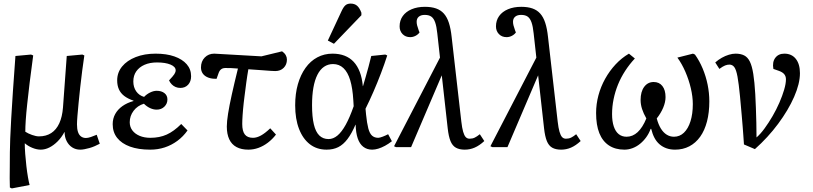

<svg xmlns="http://www.w3.org/2000/svg" viewBox="-20 -820 4531 1070"><path d="M46 230 35 225Q34 199 34 173Q34 147 34.5 112.5Q35 78 35 29Q35 -1 37 -48Q39 -95 42.5 -160Q46 -225 52 -311.5Q58 -398 66 -508L153 -516L165 -511Q153 -425 145 -357.5Q137 -290 131.5 -239Q126 -188 123.5 -150.5Q121 -113 121 -86Q136 -76 158.5 -68Q181 -60 197 -60Q237 -60 265.5 -78.5Q294 -97 310.5 -133Q327 -169 331 -221L352 -508L439 -516L450 -511Q444 -471 438 -425Q432 -379 427 -333Q422 -287 418 -246Q414 -205 411.5 -174Q409 -143 409 -127Q409 -102 414.5 -85Q420 -68 431.5 -59.5Q443 -51 459 -51Q470 -51 486.5 -56.5Q503 -62 519 -69L536 -19Q523 -12 508 -5.5Q493 1 478.5 5Q464 9 451 11.5Q438 14 427 14Q402 14 382.5 1.5Q363 -11 351.5 -33.5Q340 -56 340 -84H339Q323 -54 301 -32Q279 -10 255 2Q231 14 207 14Q185 14 160.5 4Q136 -6 119 -21H118Q118 4 120.5 37.5Q123 71 127 105.5Q131 140 136 168.5Q141 197 145 211Z M817 14Q751 14 704.5 -3Q658 -20 633 -51.5Q608 -83 608 -128Q608 -159 622 -184.5Q636 -210 662 -228.5Q688 -247 724 -257V-259Q692 -270 672 -285.5Q652 -301 642.5 -322.5Q633 -344 633 -372Q633 -416 660.5 -449.5Q688 -483 736.5 -502Q785 -521 847 -521Q908 -521 952 -505.5Q996 -490 1020.5 -462Q1045 -434 1045 -395Q1045 -366 1028.5 -348Q1012 -330 985 -330Q971 -330 959 -335Q947 -340 937.5 -349.5Q928 -359 922 -372Q944 -395 951.5 -406.5Q959 -418 959 -428Q959 -448 930.5 -460Q902 -472 855 -472Q815 -472 785.5 -459Q756 -446 739.5 -422.5Q723 -399 723 -366Q723 -334 739 -311Q755 -288 783 -280Q797 -295 816.5 -304.5Q836 -314 853 -314Q880 -314 896.5 -301Q913 -288 913 -266Q913 -242 896 -225.5Q879 -209 853 -209Q835 -209 816.5 -217.5Q798 -226 782 -242Q746 -231 724.5 -202.5Q703 -174 703 -139Q703 -113 717.5 -93.5Q732 -74 758 -63Q784 -52 818 -52Q869 -52 909 -70Q949 -88 990 -129L1025 -93Q1001 -59 968.5 -35Q936 -11 898 1.5Q860 14 817 14Z M1364 14Q1325 14 1298 -0.5Q1271 -15 1257.5 -44Q1244 -73 1244 -115Q1244 -142 1251 -186.5Q1258 -231 1272 -294Q1286 -357 1306 -438Q1287 -440 1268.5 -440.5Q1250 -441 1236 -441Q1222 -441 1212.5 -434Q1203 -427 1198 -412L1187 -381Q1161 -380 1141 -387.5Q1121 -395 1110.5 -409.5Q1100 -424 1100 -444Q1100 -478 1121 -499.5Q1142 -521 1174 -521L1437 -506L1552 -534Q1566 -524 1572.5 -512.5Q1579 -501 1579 -488Q1579 -460 1561 -442Q1543 -424 1514 -424Q1507 -424 1490 -425Q1473 -426 1443 -428.5Q1413 -431 1364 -434Q1361 -416 1358 -397.5Q1355 -379 1352.5 -359.5Q1350 -340 1347.5 -320.5Q1345 -301 1342.5 -282Q1340 -263 1338 -245Q1336 -227 1334.5 -210Q1333 -193 1332 -178Q1331 -163 1330.5 -151Q1330 -139 1330 -129Q1330 -89 1344.5 -70.5Q1359 -52 1390 -52Q1411 -52 1434.5 -65Q1458 -78 1486 -105L1518 -70Q1498 -44 1473 -25Q1448 -6 1420.5 4Q1393 14 1364 14Z M1800 14Q1746 14 1707 -16Q1668 -46 1646.5 -101.5Q1625 -157 1625 -233Q1625 -298 1640 -350.5Q1655 -403 1682.5 -441.5Q1710 -480 1748.5 -500.5Q1787 -521 1833 -521Q1871 -521 1900.5 -509.5Q1930 -498 1951 -475.5Q1972 -453 1985 -419Q1998 -385 2002 -340H2003Q2010 -364 2018 -391.5Q2026 -419 2034 -449Q2042 -479 2049 -508L2127 -516L2138 -511Q2123 -464 2103 -411.5Q2083 -359 2061 -308.5Q2039 -258 2017 -214L2020 -182Q2025 -133 2032.5 -104.5Q2040 -76 2053.5 -64Q2067 -52 2088 -52Q2096 -52 2113 -58.5Q2130 -65 2143 -72L2164 -33Q2145 -18 2125.5 -7.5Q2106 3 2088 8.5Q2070 14 2054 14Q2025 14 2004.5 -2Q1984 -18 1973.5 -49Q1963 -80 1962 -125H1961Q1940 -76 1916.5 -45Q1893 -14 1865 0Q1837 14 1800 14ZM1811 -45Q1837 -45 1860.5 -64.5Q1884 -84 1906.5 -124.5Q1929 -165 1951 -228L1949 -261Q1945 -329 1931.5 -373.5Q1918 -418 1894 -440.5Q1870 -463 1836 -463Q1808 -463 1786 -448Q1764 -433 1749 -403.5Q1734 -374 1726.5 -331.5Q1719 -289 1719 -234Q1719 -169 1729 -127Q1739 -85 1759.5 -65Q1780 -45 1811 -45ZM1841 -576 1807 -594 1883 -757Q1894 -781 1905 -790.5Q1916 -800 1934 -800Q1956 -800 1970 -788Q1984 -776 1994 -749V-735Z M2570 14Q2540 14 2520.5 3Q2501 -8 2490.5 -34Q2480 -60 2475 -105L2442 -400L2438 -391L2271 0H2187L2176 -5L2432 -499L2417 -634Q2413 -673 2405 -695.5Q2397 -718 2383.5 -727.5Q2370 -737 2347 -737Q2326 -737 2314 -727Q2302 -717 2302 -699Q2302 -689 2304.5 -679Q2307 -669 2313 -652L2318 -639Q2309 -627 2295 -620Q2281 -613 2266 -613Q2240 -613 2223.5 -630Q2207 -647 2207 -673Q2207 -706 2224.5 -730.5Q2242 -755 2274 -768.5Q2306 -782 2348 -782Q2384 -782 2410 -773Q2436 -764 2453.5 -744.5Q2471 -725 2481.5 -693Q2492 -661 2497 -614L2551 -142Q2555 -107 2561 -86Q2567 -65 2575.5 -56Q2584 -47 2597 -47Q2613 -47 2625.5 -53Q2638 -59 2654 -72L2679 -34Q2652 -9 2625.5 2.5Q2599 14 2570 14Z M3107 14Q3077 14 3057.5 3Q3038 -8 3027.5 -34Q3017 -60 3012 -105L2979 -400L2975 -391L2808 0H2724L2713 -5L2969 -499L2954 -634Q2950 -673 2942 -695.5Q2934 -718 2920.5 -727.5Q2907 -737 2884 -737Q2863 -737 2851 -727Q2839 -717 2839 -699Q2839 -689 2841.5 -679Q2844 -669 2850 -652L2855 -639Q2846 -627 2832 -620Q2818 -613 2803 -613Q2777 -613 2760.5 -630Q2744 -647 2744 -673Q2744 -706 2761.5 -730.5Q2779 -755 2811 -768.5Q2843 -782 2885 -782Q2921 -782 2947 -773Q2973 -764 2990.5 -744.5Q3008 -725 3018.5 -693Q3029 -661 3034 -614L3088 -142Q3092 -107 3098 -86Q3104 -65 3112.5 -56Q3121 -47 3134 -47Q3150 -47 3162.5 -53Q3175 -59 3191 -72L3216 -34Q3189 -9 3162.5 2.5Q3136 14 3107 14Z M3460 14Q3409 14 3373.5 -9.5Q3338 -33 3320 -78Q3302 -123 3302 -190Q3302 -240 3315 -288.5Q3328 -337 3352.5 -381Q3377 -425 3410.5 -461Q3444 -497 3485 -521L3518 -494Q3488 -462 3464 -425Q3440 -388 3424 -348.5Q3408 -309 3399.5 -267.5Q3391 -226 3391 -184Q3391 -144 3400.5 -115.5Q3410 -87 3428 -72.5Q3446 -58 3472 -58Q3489 -58 3504.5 -64.5Q3520 -71 3533.5 -83.5Q3547 -96 3559.5 -115.5Q3572 -135 3582 -160Q3566 -188 3558 -213Q3550 -238 3550 -263Q3550 -309 3570 -336Q3590 -363 3623 -363Q3654 -363 3671.5 -340.5Q3689 -318 3689 -279Q3689 -251 3676 -220Q3663 -189 3640 -160Q3649 -126 3663 -103.5Q3677 -81 3695.5 -69.5Q3714 -58 3736 -58Q3768 -58 3791.5 -80.5Q3815 -103 3828 -144Q3841 -185 3841 -240Q3841 -281 3830 -328Q3819 -375 3799.5 -420Q3780 -465 3755 -499L3842 -521L3853 -516Q3878 -481 3896 -438Q3914 -395 3923.5 -348.5Q3933 -302 3933 -255Q3933 -193 3920 -143Q3907 -93 3882 -58Q3857 -23 3821.5 -4.5Q3786 14 3742 14Q3716 14 3694.5 6.5Q3673 -1 3656 -15.5Q3639 -30 3627.5 -51.5Q3616 -73 3609 -102H3606Q3597 -77 3582 -56Q3567 -35 3547.5 -19Q3528 -3 3505.5 5.5Q3483 14 3460 14Z M4187 11 4126 -15Q4124 -44 4122.5 -65.5Q4121 -87 4119 -112.5Q4117 -138 4113.5 -178Q4110 -218 4104 -283Q4097 -355 4090 -393Q4083 -431 4072.5 -445.5Q4062 -460 4045 -460Q4033 -460 4020.5 -455Q4008 -450 3989 -436L3966 -472Q3983 -487 4002.5 -498Q4022 -509 4042 -515Q4062 -521 4079 -521Q4108 -521 4127.5 -511Q4147 -501 4159 -476.5Q4171 -452 4178 -408Q4185 -364 4189 -296Q4191 -260 4192.5 -219Q4194 -178 4195 -136Q4196 -94 4196 -54Q4218 -73 4241 -104.5Q4264 -136 4285.5 -173Q4307 -210 4323.5 -248Q4340 -286 4350 -320Q4360 -354 4360 -378Q4360 -395 4350.5 -406.5Q4341 -418 4321 -425L4290 -436Q4283 -474 4300.5 -497.5Q4318 -521 4351 -521Q4392 -521 4415 -492Q4438 -463 4438 -412Q4438 -354 4405.5 -280Q4373 -206 4316.5 -130Q4260 -54 4187 11Z"/></svg>

Font: Literata
Style: Italic
Weight: 400
Italic angle: -2°
Designer: Latin by Veronika Burian and Jose Scaglione. Greek by Irene Vlachou. Cyrillic by Vera Evstafieva
Foundry: TypeTogether
Version: Version 3.103;gftools[0.9.29]